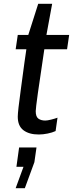

<svg xmlns="http://www.w3.org/2000/svg" viewBox="-20 -694 384 1005"><path d="M253 -674 223 -511H342L331 -436H212Q167 -139 167 -112Q167 -83 181 -73Q195 -63 217 -63Q228 -63 248 -68Q268 -73 281 -78L271 -8Q254 0 229.5 5Q205 10 183 10Q132 10 102.5 -12.5Q73 -35 73 -83Q73 -110 89 -226Q105 -342 108 -367L118 -436H62L73 -511H128L180 -674ZM103 179H66L80 78H171L160 155L110 291H62Z"/></svg>

Font: Chivo
Style: Italic
Weight: 400
Italic angle: -8.05°
Designer: Hector Gatti
Foundry: Omnibus-Type
Version: Version 1.007